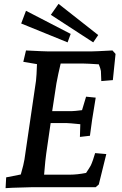

<svg xmlns="http://www.w3.org/2000/svg" viewBox="-20 -972 633 997"><path d="M12 -51 88 -66Q104 -122 107 -144L167 -553Q170 -578 172 -639L101 -651L115 -710Q213 -705 232 -705H452Q472 -705 564 -710L580 -692L566 -556L506 -551L504 -603Q502 -616 493 -638Q433 -642 414 -642H295Q282 -588 273 -539L251 -395H354Q366 -395 406 -400L427 -470L477 -465Q455 -336 447 -267L395 -261L397 -327Q337 -333 325 -333H243L220 -174Q216 -149 209 -65H343Q380 -65 427 -74Q445 -101 451 -112Q456 -122 463 -142Q470 -162 474 -177L532 -172L493 -14L477 0H362H148L45 3Q21 5 9 5ZM244 -895 284 -952 490 -790 464 -752ZM90 -850 115 -916 347 -796 331 -752Z"/></svg>

Font: Andada Pro SemiBold
Style: Italic
Weight: 600
Italic angle: -6.99998°
Designer: Carolina Giovagnoli
Foundry: Huerta Tipografica
Version: Version 3.005